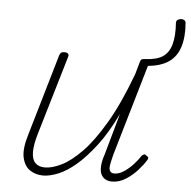

<svg xmlns="http://www.w3.org/2000/svg" viewBox="-52 -750 815 819"><g transform="rotate(5 356.0 -341.0)"><path d="M162 17Q130 17 105.5 0.5Q81 -16 73 -52.5Q65 -89 84 -151L186 -500Q189 -508 193 -511.5Q197 -515 208 -515Q217 -515 222 -511Q227 -507 225 -498L124 -157Q110 -109 110.5 -78Q111 -47 125.5 -32.5Q140 -18 167 -18Q197 -18 237 -37.5Q277 -57 323 -104Q369 -151 418.5 -235Q468 -319 516 -448L531 -501Q533 -510 538 -513Q543 -516 554 -516Q602 -518 628 -535.5Q654 -553 664 -589.5Q674 -626 670 -681Q670 -690 675.5 -694Q681 -698 689 -699Q697 -700 703.5 -696.5Q710 -693 711 -685Q716 -625 702.5 -582Q689 -539 655.5 -516Q622 -493 567 -488L453 -98Q446 -71 443 -53.5Q440 -36 445.5 -27Q451 -18 464 -18Q484 -18 505 -32Q526 -46 544 -65.5Q562 -85 574 -104Q581 -110 585 -110.5Q589 -111 594 -106Q602 -102 602.5 -97Q603 -92 599 -87Q587 -67 565 -42.5Q543 -18 515 -0.5Q487 17 457 17Q441 17 429 10.5Q417 4 410.5 -9Q404 -22 405 -44Q406 -66 416 -95L466 -273Q426 -190 383.5 -134.5Q341 -79 301.5 -45.5Q262 -12 226 2.5Q190 17 162 17Z"/></g></svg>

Font: Playwrite AU QLD Thin
Style: Regular
Weight: 250
Designer: Veronika Burian, José Scaglione
Foundry: TypeTogether
Version: Version 1.002